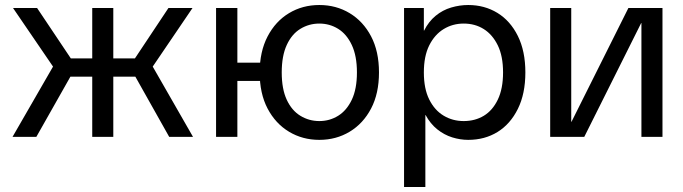

<svg xmlns="http://www.w3.org/2000/svg" viewBox="-20 -546 2725 766"><path d="M655 0 497 -281 652 -514H748L566 -246V-321L750 0ZM30 0 215 -321V-246L32 -514H128L284 -281L125 0ZM348 0V-514H432V0ZM233 -240V-313H546V-240Z M1254 12Q1187 12 1133 -20.5Q1079 -53 1047.5 -113Q1016 -173 1016 -257Q1016 -340 1047.5 -400.5Q1079 -461 1133 -493.5Q1187 -526 1254 -526Q1321 -526 1375 -493.5Q1429 -461 1460.5 -401Q1492 -341 1492 -257Q1492 -173 1460.5 -113Q1429 -53 1375 -20.5Q1321 12 1254 12ZM1254 -63Q1295 -63 1329 -84Q1363 -105 1383.5 -148Q1404 -191 1404 -257Q1404 -323 1383.5 -366.5Q1363 -410 1329 -431Q1295 -452 1254 -452Q1213 -452 1178.5 -431Q1144 -410 1124 -366.5Q1104 -323 1104 -257Q1104 -191 1124 -148Q1144 -105 1178.5 -84Q1213 -63 1254 -63ZM842 0V-514H927V0ZM882 -223V-296H1065V-223Z M1592 200V-514H1671V-424H1672Q1690 -460 1718 -483Q1746 -506 1780 -516Q1814 -526 1848 -526Q1913 -526 1964.5 -494.5Q2016 -463 2046 -402.5Q2076 -342 2076 -257Q2076 -172 2046 -111.5Q2016 -51 1965 -19.5Q1914 12 1848 12Q1816 12 1784 2Q1752 -8 1724.5 -30Q1697 -52 1678 -87H1677V200ZM1830 -63Q1875 -63 1910 -84Q1945 -105 1966 -148.5Q1987 -192 1987 -257Q1987 -322 1966 -365Q1945 -408 1910 -430Q1875 -452 1830 -452Q1786 -452 1750 -430Q1714 -408 1692.5 -365Q1671 -322 1671 -257Q1671 -192 1692.5 -149Q1714 -106 1750 -84.5Q1786 -63 1830 -63Z M2175 0V-514H2259V-60H2260L2487 -514H2623V0H2539V-454H2538L2311 0Z"/></svg>

Font: TikTok Sans 24pt
Style: Regular
Weight: 400
Version: Version 4.000